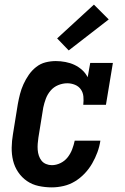

<svg xmlns="http://www.w3.org/2000/svg" viewBox="-20 -802 540 830"><path d="M204 8Q175 8 147 2Q119 -4 96.5 -19.5Q74 -35 58.5 -58Q43 -81 36.5 -108Q30 -135 30.5 -164Q31 -193 36 -222L57 -352Q61 -374 66.5 -395.5Q72 -417 81.5 -438Q91 -459 104.5 -478.5Q118 -498 136.5 -512.5Q155 -527 177 -532.5Q199 -538 221 -538Q242 -538 263 -534Q284 -530 302 -521.5Q320 -513 335 -499.5Q350 -486 359 -468L370 -530H468L438 -349H340Q342 -367 340.5 -384.5Q339 -402 329.5 -415.5Q320 -429 304 -435.5Q288 -442 271 -442Q251 -442 231.5 -434Q212 -426 198.5 -410Q185 -394 178 -375Q171 -356 167 -337L146 -207Q144 -194 143 -180.5Q142 -167 143 -154Q144 -141 148 -129Q152 -117 159.5 -107.5Q167 -98 179 -93Q191 -88 204 -88Q223 -88 241.5 -97Q260 -106 272.5 -122Q285 -138 292 -156.5Q299 -175 303 -194H414Q410 -168 401 -143.5Q392 -119 378.5 -95.5Q365 -72 346 -52Q327 -32 304 -18Q281 -4 255 2Q229 8 204 8ZM277 -584 227 -636 386 -782 450 -718Z"/></svg>

Font: Iosevka Curly Slab Oblique
Style: Bold
Weight: 700
Italic angle: -9°
Monospace: yes
Designer: Belleve Invis
Foundry: Belleve Invis
Version: Version 11.1.0; ttfautohint (v1.8.3)